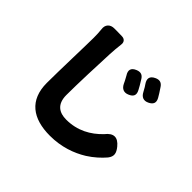

<svg xmlns="http://www.w3.org/2000/svg" viewBox="-188 -1036 1356 1356"><g transform="rotate(45 490.0 -358.0)"><path d="M656 -629C648 -643 639 -657 631 -670C614 -697 592 -702 563 -690C524 -674 517 -647 540 -612C544 -605 548 -598 552 -590C557 -580 563 -570 568 -558C584 -525 611 -512 645 -527C681 -542 691 -565 672 -600C667 -610 662 -619 656 -629ZM792 -688C783 -701 775 -714 767 -726C749 -753 726 -758 697 -744C659 -726 653 -699 677 -664C681 -658 685 -652 689 -646C695 -636 701 -625 707 -614C724 -581 751 -570 784 -586C818 -602 828 -625 810 -658C804 -668 798 -678 792 -688ZM738 -8C787 -39 827 -76 857 -111C885 -147 878 -175 849 -211C806 -264 763 -262 721 -208C655 -139 570 -91 459 -91C392 -91 337 -121 337 -215C337 -323 345 -534 350 -637C351 -667 355 -705 359 -741C363 -768 347 -786 320 -786L269 -787H246C202 -788 178 -759 184 -719C187 -692 188 -665 188 -637C188 -564 179 -301 179 -178C179 -6 286 71 458 71C572 71 665 37 738 -8Z"/></g></svg>

Font: GenSenRounded2 TW H
Style: Regular
Weight: 900
Version: Version 2.100;PS 2.1;hotconv 16.6.51;makeotf.lib2.5.65220 DE